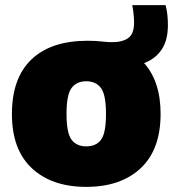

<svg xmlns="http://www.w3.org/2000/svg" viewBox="-20 -718 675 749"><path d="M316.5 11Q182 11 104.2 -61.8Q26.5 -134.5 26.5 -273Q26.5 -413.5 102.8 -486.2Q179 -559 321.5 -559Q353 -559 376.5 -556.2Q400 -553.5 417 -553.5Q458.5 -553.5 480.8 -570Q503 -586.5 503 -629Q503 -643 501.5 -659.5Q500 -676 496 -698H626Q631.5 -676.5 633.2 -657.5Q635 -638.5 635 -620Q635 -560 610 -523.8Q585 -487.5 542 -472Q606.5 -400 606.5 -274Q606.5 -134.5 528.8 -61.8Q451 11 316.5 11ZM316.5 -147Q355 -147 374.2 -173Q393.5 -199 393.5 -273Q393.5 -348.5 373.8 -374.8Q354 -401 316.5 -401Q279 -401 259.2 -374.8Q239.5 -348.5 239.5 -274Q239.5 -199.5 259 -173.2Q278.5 -147 316.5 -147Z"/></svg>

Font: Encode Sans Black
Style: Regular
Weight: 900
Designer: Multiple Designers
Foundry: Impallari Type
Version: Version 3.002; ttfautohint (v1.8.3) -l 8 -r 50 -G 200 -x 14 